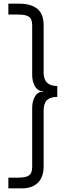

<svg xmlns="http://www.w3.org/2000/svg" viewBox="-20 -806 356 1056"><path d="M295 -333V-273Q257 -273 238.5 -255.5Q220 -238 220 -199V110Q220 167 189 198.5Q158 230 100 230H26V171H82Q121 171 139 159Q157 147 157 112V-214Q157 -243 168.5 -268.5Q180 -294 204 -301H216V-305H204Q181 -312 169 -337.5Q157 -363 157 -392V-667Q157 -702 139 -714Q121 -726 82 -726H26V-786H83Q151 -786 185.5 -757.5Q220 -729 220 -666V-407Q220 -333 295 -333Z"/></svg>

Font: Strong
Style: Regular
Weight: 400
Designer: Roman Shchyukin (Gaslight Type Foundry)
Foundry: Cyreal (www.cyreal.org)
Version: Version 1.001